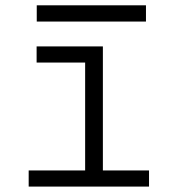

<svg xmlns="http://www.w3.org/2000/svg" viewBox="-20 -689 626 709"><path d="M85.9 0V-59.6H294.4V-458H115.2V-517.6H359.9V-59.6H530.3V0ZM115.7 -609.4V-669.4H519V-609.4Z"/></svg>

Font: Cascadia Code NF Light
Style: Regular
Weight: 300
Monospace: yes
Designer: Aaron Bell
Foundry: Saja Typeworks
Version: Version 2404.023; ttfautohint (v1.8.4)